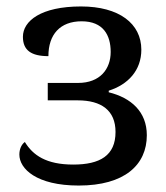

<svg xmlns="http://www.w3.org/2000/svg" viewBox="-20 -565 515 595"><path d="M224 10C366 10 435 -54 435 -146C435 -219 386 -262 317 -279V-284C377 -303 418 -347 418 -411C418 -492 349 -545 231 -545C107 -545 51 -500 51 -451C51 -409 77 -391 130 -391C130 -458 166 -499 233 -499C300 -499 323 -456 323 -404C323 -351 290 -308 222 -308H128V-254H221C294 -254 338 -223 338 -156C338 -83 290 -55 207 -55C123 -55 82 -84 57 -125C46 -117 40 -102 40 -86C40 -42 93 10 224 10Z"/></svg>

Font: Noto Serif Thai
Style: Regular
Weight: 400
Designer: Monotype Design Team
Foundry: Monotype Imaging Inc.
Version: Version 1.901